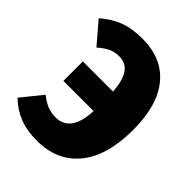

<svg xmlns="http://www.w3.org/2000/svg" viewBox="-209 -829 962 962"><g transform="rotate(45 272.0 -348.0)"><path d="M524 -360Q524 -175 443.5 -77.5Q363 20 221 20Q149 20 96 -1Q43 -22 0 -64L89 -174Q118 -151 144.5 -140Q171 -129 204 -129Q310 -129 317 -286H103V-424H317Q311 -500 286 -535.5Q261 -571 215 -571Q182 -571 156.5 -559Q131 -547 102 -521L6 -633Q54 -675 106.5 -695.5Q159 -716 234 -716Q373 -716 448.5 -624.5Q524 -533 524 -360Z"/></g></svg>

Font: FiraGO Heavy
Style: Regular
Weight: 900
Designer: bBox Type
Foundry: bBox Type GmbH
Version: Version 1.001